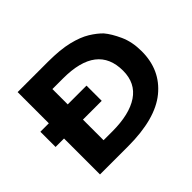

<svg xmlns="http://www.w3.org/2000/svg" viewBox="-139 -825 1027 1027"><g transform="rotate(-45 375.0 -311.5)"><path d="M93 0V-272H29V-387H93V-623H323Q415 -623 476.5 -608Q538 -593 577 -569Q616 -545 641 -519Q668 -487 692.5 -433Q717 -379 717 -308Q717 -167 615 -83.5Q513 0 305 0ZM236 -116H302Q432 -116 502.5 -163.5Q573 -211 573 -305Q573 -503 317 -503H236V-387H378V-272H236Z"/></g></svg>

Font: Inconsolata ExtraExpanded Black
Style: Regular
Weight: 900
Width: 8
Monospace: yes
Designer: Raph Levien, Cyreal, Brenton Simpson
Foundry: Raph Levien, Cyreal, Google
Version: Version 3.001; ttfautohint (v1.8.2.53-6de2)